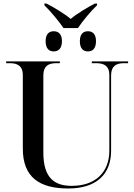

<svg xmlns="http://www.w3.org/2000/svg" viewBox="-20 -1064 765 1094"><path d="M342 -904H424C450 -943 495 -998 533 -1034V-1044H521C487 -1027 414 -984 383 -956C351 -984 279 -1027 244 -1044H233V-1034C270 -998 315 -943 342 -904ZM286 -771C311 -771 333 -786 333 -829C333 -872 311 -886 286 -886C261 -886 240 -872 240 -829C240 -786 261 -771 286 -771ZM481 -771C506 -771 527 -786 527 -829C527 -872 506 -886 481 -886C456 -886 435 -872 435 -829C435 -786 456 -771 481 -771ZM369 10C527 10 613 -69 613 -205V-634C613 -684 638 -704 686 -704H710V-714H503V-704H529C576 -704 603 -685 603 -638V-206C603 -81 522 -5 389 -5C293 -5 227 -47 227 -195V-635C227 -685 253 -704 300 -704H321V-714H15V-704H37C83 -704 110 -685 110 -638V-217C110 -53 206 10 369 10Z"/></svg>

Font: Noto Serif Display Medium
Style: Regular
Weight: 500
Designer: Monotype Design Team
Foundry: Monotype Imaging Inc.
Version: Version 2.009